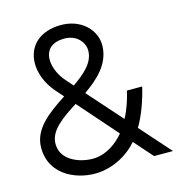

<svg xmlns="http://www.w3.org/2000/svg" viewBox="-118 -916 976 1032"><g transform="rotate(-15 370.0 -400.5)"><path d="M310 -72C243 -66 120 -98 120 -200C120 -275 196 -326 280 -380L469 -165C429 -116 370 -77 310 -72ZM345 -423C424 -478 495 -543 500 -640C505 -730 426 -814 305 -810C104 -803 77 -610 195 -476L231 -435C136 -373 40 -306 40 -200C40 -38 200 18 310 8C393 1 471 -42 524 -103L615 0H720L570 -169C606 -227 635 -313 650 -378H565C555 -333 537 -277 513 -234L345 -423ZM260 -519C189 -600 175 -730 305 -735C382 -738 420 -684 420 -640C420 -574 364 -525 296 -478Z"/></g></svg>

Font: Gauge
Style: Regular
Weight: 400
Designer: Daniel Pimley
Foundry: Daniel Pimley
Version: Version 1.004;PS 001.001;hotconv 1.0.56